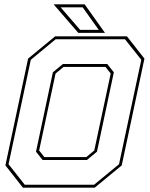

<svg xmlns="http://www.w3.org/2000/svg" viewBox="-20 -868 693 888"><path d="M86 0 5 -103 110 -597 235 -700H567L648 -597L543 -103L418 0ZM185 -141.5H379L416 -172L492 -528L468 -558.5H274L237 -528L161 -172ZM94.5 -13.5H415L530.5 -108.5L633.5 -591.5L558 -686.5H237.5L122.5 -591.5L19.5 -108.5ZM177 -128 146.5 -166.5 224.5 -533.5 271 -572H476L506.5 -533.5L428.5 -166.5L382 -128ZM465.5 -716H342L228 -848H371.5ZM436.5 -730 362.5 -834H260.5L350.5 -730Z"/></svg>

Font: Tourney Thin
Style: Italic
Weight: 100
Italic angle: -12°
Designer: Tyler Finck
Foundry: Etcetera Type Co
Version: Version 1.015